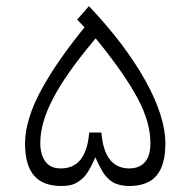

<svg xmlns="http://www.w3.org/2000/svg" viewBox="-20 -620 635 640"><path d="M287.6 -478.5Q198.7 -372.1 156.5 -291Q114.3 -210 114.3 -143.6Q114.3 -105.5 130.9 -82Q147.5 -58.6 183.1 -58.6Q267.6 -58.6 277.3 -178.2H317.9Q327.6 -58.6 411.1 -58.6Q435.1 -58.6 451.2 -69.3Q467.3 -80.1 474.4 -98.4Q481.4 -116.7 481.4 -142.6Q481.4 -212.4 439.2 -291.5Q397 -370.6 310.1 -478.5L298.8 -492.2ZM184.6 0Q122.6 0 93 -35.2Q63.5 -70.3 63.5 -141.6Q63.5 -182.1 77.9 -228.5Q92.3 -274.9 119.4 -323.7Q146.5 -372.6 179 -419.4Q211.4 -466.3 253.4 -518.6L261.7 -528.8L252.9 -538.1L237.3 -554.7L276.4 -599.6Q396.5 -473.1 463.9 -352.5Q531.2 -231.9 531.2 -141.6Q531.2 -69.8 502 -34.9Q472.7 0 409.7 0Q395.5 0 383.5 -2.7Q371.6 -5.4 362.8 -9Q354 -12.7 345.5 -20.3Q336.9 -27.8 331.5 -34.2Q326.2 -40.5 319.3 -52.5Q312.5 -64.5 308.6 -72.5Q304.7 -80.6 297.9 -95.7Q290 -78.6 285.2 -68.8Q280.3 -59.1 272.5 -46.4Q264.6 -33.7 256.8 -26.6Q249 -19.5 238.3 -12.7Q227.5 -5.9 214.4 -2.9Q201.2 0 184.6 0Z"/></svg>

Font: Shabnam Thin FD-WOL
Style: Thin-FD-WOL
Weight: 100
Foundry: DejaVu fonts team - Redesigned by Saber Rastikerdar - Based on Vazir font
Version: Version 5.0.1